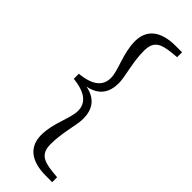

<svg xmlns="http://www.w3.org/2000/svg" viewBox="-309 -799 993 993"><g transform="rotate(45 187.5 -302.0)"><path d="M342 -741V-777H296C186 -777 129 -730 129 -645C129 -557 176 -478 176 -423C176 -367 138 -330 43 -321V-284C138 -274 176 -237 176 -182C176 -126 129 -48 129 40C129 126 186 173 296 173H342V137L310 134C226 126 197 104 197 38C197 -47 224 -124 224 -172C224 -238 195 -287 118 -302C195 -317 224 -366 224 -433C224 -480 197 -558 197 -642C197 -709 226 -730 310 -738Z"/></g></svg>

Font: Source Han Serif AKR9
Style: Regular
Weight: 400
Designer: Ryoko NISHIZUKA 西塚涼子 (kana & ideographs); Frank Grießhammer (Latin, Greek & Cyrillic); Sandoll Communications 산돌커뮤니케이션, 
Foundry: Adobe Systems Incorporated
Version: Version 1.005;hotconv 1.0.107;makeotfexe 2.5.65593